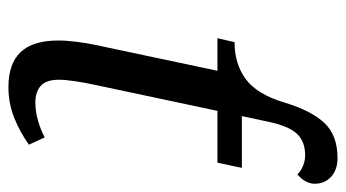

<svg xmlns="http://www.w3.org/2000/svg" viewBox="-200 -600 810 449"><g transform="rotate(90 204.5 -375.0)"><path d="M409.2 -706.1Q409.2 -696.3 403.8 -685.8Q398.4 -675.3 387.2 -666Q379.4 -674.3 367.2 -679.2Q355 -684.1 342.8 -684.1Q310.5 -684.1 292.5 -665Q274.4 -646 264.2 -598.1L251 -536.1H372.1L359.9 -479H238.8L178.2 -193.8Q172.9 -168.9 169.4 -146.2Q166 -123.5 166 -107.9Q166 -78.6 180.2 -65.9Q194.3 -53.2 219.2 -53.2Q240.2 -53.2 262.2 -59.6Q284.2 -65.9 300.8 -75.2L317.9 -38.1Q287.6 -16.6 254.2 -3.4Q220.7 9.8 183.1 9.8Q128.4 9.8 101.3 -18.8Q74.2 -47.4 74.2 -106.9Q74.2 -126.5 77.4 -150.9Q80.6 -175.3 84 -190.9L145 -479H68.8L78.1 -519Q128.4 -519 164.1 -544.9Q199.7 -570.8 219 -634.8Q238.3 -698.7 267.1 -729.2Q295.9 -759.8 349.1 -759.8Q376.5 -759.8 392.8 -744.9Q409.2 -730 409.2 -706.1Z"/></g></svg>

Font: Droid Serif
Style: Italic
Weight: 400
Italic angle: -12°
Designer: Monotype Design team
Foundry: Monotype Imaging Inc.
Version: Version 1.03